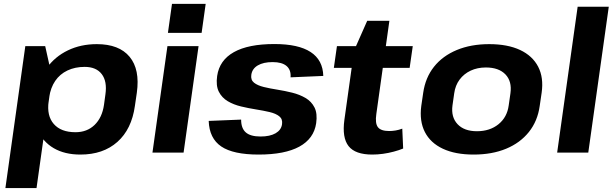

<svg xmlns="http://www.w3.org/2000/svg" viewBox="-20 -774 3113 974"><path d="M387.9 10.1Q308.2 10.1 252.8 -22.2Q197.4 -54.5 172.6 -113Q147.7 -171.6 158.2 -250.7L164.2 -292.2Q175.7 -371.3 217.3 -429.2Q258.9 -487 324.4 -518.5Q389.8 -550.1 471.1 -550.1Q584.4 -550.1 637.5 -485.9Q690.7 -421.7 674.1 -303.4L664.3 -236.6Q647.8 -118.3 575.5 -54.1Q503.3 10.1 387.9 10.1ZM108.4 -540H209.3L244.3 -382.4L165.3 180H7.4ZM363 -103.3Q421.6 -103.3 459.8 -140.2Q498.1 -177.2 507.5 -242L514.8 -295.4Q524.2 -361.3 496.1 -398Q468.1 -434.7 409.5 -434.7Q360.5 -434.7 322.1 -416.4Q283.7 -398.1 260.2 -363.7Q236.7 -329.3 229.7 -280.8L226.8 -259.7Q216.4 -186.9 252.8 -145.1Q289.2 -103.3 363 -103.3Z M987.3 -540 911.3 0H753.4L829.4 -540ZM1023.4 -754.4 1002.8 -607.4H831.9L852.5 -754.4Z M1292 10.1Q1163.1 10.1 1102.5 -30.9Q1041.8 -72 1038.7 -160.6L1203.2 -167.3Q1203.2 -123.1 1226.9 -102.3Q1250.6 -81.5 1302 -81.5Q1349.4 -81.5 1378.1 -98Q1406.7 -114.6 1410.7 -143.7Q1414.6 -169.9 1396.8 -184Q1379 -198.2 1347.5 -205.6Q1315.9 -213 1278.1 -219Q1240.3 -225 1202.8 -234Q1165.2 -243 1135.5 -260.5Q1105.7 -278.1 1090.2 -308.6Q1074.6 -339.2 1081.6 -388.7Q1093.2 -468.4 1166.4 -509.5Q1239.6 -550.6 1372 -550.6Q1493.9 -550.6 1555.9 -510Q1617.9 -469.5 1620 -388.8L1454 -381.7Q1457 -419.3 1433.7 -439.2Q1410.5 -459 1363 -459Q1316.2 -459 1287.7 -442.2Q1259.3 -425.4 1254.9 -394.9Q1250.9 -368.6 1268.7 -354.5Q1286.5 -340.4 1318.1 -332.7Q1349.6 -325 1387.4 -319.1Q1425.2 -313.1 1462.5 -303.8Q1499.8 -294.5 1529.9 -277Q1559.9 -259.4 1575.4 -228.9Q1590.9 -198.4 1583.9 -148.8Q1572.4 -70.6 1498.6 -30.2Q1424.9 10.1 1292 10.1Z M1868.4 10.1Q1781.9 10.1 1748.2 -32.9Q1714.6 -75.9 1727.1 -166.4L1776.4 -518.4L1842.8 -668.4H1955.3L1889.1 -195.8Q1882.1 -148.4 1897.1 -128.8Q1912.1 -109.3 1954.5 -109.3Q1970 -109.3 1986.9 -112.1Q2003.7 -114.9 2020.7 -121.4L2025.2 -20.5Q2004 -11.8 1977.3 -4.7Q1950.7 2.5 1922.8 6.3Q1894.9 10.1 1868.4 10.1ZM1689.3 -540H2073.9L2058.1 -429.8H1673.6Z M2382.6 10.1Q2289.6 10.1 2226.5 -19.5Q2163.4 -49.1 2135.2 -104.5Q2107 -159.9 2117.1 -236.6L2126.9 -303.4Q2137.9 -380.1 2181.6 -435.3Q2225.4 -490.4 2297.3 -520.3Q2369.1 -550.1 2461.6 -550.1Q2555.1 -550.1 2618.3 -520.5Q2681.4 -490.9 2710.1 -435.5Q2738.7 -380.1 2727.7 -303.4L2717.9 -236.6Q2707.3 -159.9 2663.1 -104.5Q2618.9 -49.1 2547.5 -19.5Q2476.1 10.1 2382.6 10.1ZM2399.4 -108.3Q2464.8 -108.3 2508.7 -143.7Q2552.6 -179.2 2560.6 -239.2L2569.4 -300.8Q2577.8 -361.3 2544.1 -396.5Q2510.3 -431.7 2444.9 -431.7Q2401.8 -431.7 2367.5 -415.6Q2333.3 -399.5 2311.5 -370.2Q2289.7 -341 2284.2 -300.8L2275.4 -239.2Q2267.5 -179.7 2301.2 -144Q2334.9 -108.3 2399.4 -108.3Z M3068.3 -740 2964.3 0H2806.4L2910.4 -740Z"/></svg>

Font: Pathway Extreme 8pt Thin
Style: Italic
Weight: 100
Italic angle: -8°
Designer: Eduardo Rodriguez Tunni
Foundry: Eduardo Rodriguez Tunni
Version: Version 1.000